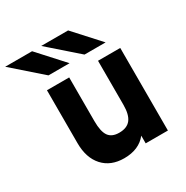

<svg xmlns="http://www.w3.org/2000/svg" viewBox="-229 -875 999 1029"><g transform="rotate(-30 270.5 -360.0)"><path d="M249 12Q166.5 12 119 -40.2Q71.5 -92.5 71.5 -184V-511H209V-240.5Q209 -176 228.8 -148Q248.5 -120 294 -120Q342.5 -120 365 -148.8Q387.5 -177.5 387.5 -238.5V-511H525V0H387.5V-47.5Q340.5 12 249 12ZM118.5 -576 -59.5 -732H107L249 -576ZM341.5 -576 163.5 -732H330L472 -576Z"/></g></svg>

Font: Overpass ExtraBold
Style: Regular
Weight: 800
Designer: Delve Withrington, Dave Bailey, Thomas Jockin
Foundry: Delve Fonts LLC
Version: Version 4.000; ttfautohint (v1.8.3)